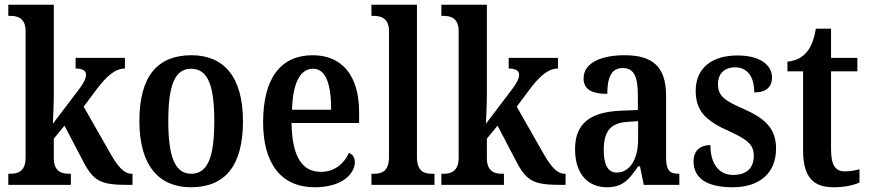

<svg xmlns="http://www.w3.org/2000/svg" viewBox="-20 -780 3664 810"><path d="M15 0H279V-47H270C242 -47 207 -55 207 -113V-195L252 -250L330 -101C376 -12 407 0 526 0H539V-47H535C504 -47 478 -76 447 -130L333 -330L386 -401C430 -460 467 -491 507 -491V-536H299V-491C327 -491 343 -482 343 -465C343 -452 337 -434 310 -399L203 -258C203 -263 207 -340 207 -376V-760H15V-713H25C52 -713 88 -705 88 -649V-115C88 -55 53 -47 25 -47H15Z M785 10C930 10 1005 -81 1005 -269C1005 -457 923 -547 788 -547C643 -547 568 -457 568 -269C568 -81 651 10 785 10ZM787 -47C716 -47 690 -123 690 -269C690 -415 715 -490 786 -490C859 -490 884 -415 884 -269C884 -123 859 -47 787 -47Z M1308 10C1426 10 1477 -49 1477 -96C1477 -117 1466 -130 1452 -135C1432 -91 1393 -55 1334 -55C1255 -55 1212 -118 1210 -261H1495V-306C1495 -464 1421 -547 1299 -547C1166 -547 1090 -452 1090 -264C1090 -90 1166 10 1308 10ZM1377 -317H1212C1215 -429 1246 -490 1301 -490C1356 -490 1377 -422 1377 -317Z M1547 0H1813V-47H1803C1768 -47 1739 -58 1739 -118V-760H1547V-713H1557C1585 -713 1621 -705 1621 -649V-118C1621 -58 1592 -47 1557 -47H1547Z M1842 0H2106V-47H2097C2069 -47 2034 -55 2034 -113V-195L2079 -250L2157 -101C2203 -12 2234 0 2353 0H2366V-47H2362C2331 -47 2305 -76 2274 -130L2160 -330L2213 -401C2257 -460 2294 -491 2334 -491V-536H2126V-491C2154 -491 2170 -482 2170 -465C2170 -452 2164 -434 2137 -399L2030 -258C2030 -263 2034 -340 2034 -376V-760H1842V-713H1852C1879 -713 1915 -705 1915 -649V-115C1915 -55 1880 -47 1852 -47H1842Z M2540 10C2608 10 2634 -23 2672 -78H2680L2696 0H2846V-47H2843C2803 -47 2790 -63 2790 -118V-376C2790 -501 2731 -547 2615 -547C2516 -547 2442 -515 2442 -449C2442 -404 2475 -384 2542 -384C2542 -449 2557 -493 2607 -493C2660 -493 2671 -447 2671 -373V-316L2600 -313C2470 -308 2406 -259 2406 -151C2406 -41 2465 10 2540 10ZM2582 -52C2544 -52 2527 -87 2527 -146C2527 -222 2552 -262 2629 -266L2672 -269V-191C2672 -109 2637 -52 2582 -52Z M3071 10C3187 10 3254 -52 3254 -153C3254 -241 3204 -282 3116 -321C3035 -356 3009 -376 3009 -425C3009 -469 3036 -496 3081 -496C3131 -496 3162 -459 3162 -390C3213 -390 3237 -414 3237 -453C3237 -502 3192 -546 3091 -546C2986 -546 2915 -495 2915 -397C2915 -308 2961 -269 3059 -225C3134 -191 3160 -169 3160 -123C3160 -74 3133 -42 3073 -42C3011 -42 2977 -91 2977 -168C2943 -168 2906 -152 2906 -99C2906 -31 2958 10 3071 10Z M3497 10C3548 10 3587 -1 3606 -10V-66C3587 -61 3567 -57 3544 -57C3503 -57 3486 -85 3486 -151V-479H3597V-536H3486V-659H3422C3413 -609 3401 -581 3383 -560C3366 -539 3339 -523 3302 -520V-479H3368V-146C3368 -30 3413 10 3497 10Z"/></svg>

Font: Noto Serif Tamil Condensed SemiBold
Style: Regular
Weight: 600
Width: 3
Designer: Indian Type Foundry, Tom Grace, and the Monotype Design Team
Foundry: Monotype Imaging Inc.
Version: Version 2.004